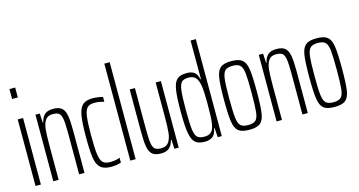

<svg xmlns="http://www.w3.org/2000/svg" viewBox="-79 -1078 2658 1421"><g transform="rotate(-15 1250.0 -367.5)"><path d="M47 -667V-743H91V-667ZM48 0V-510H89V0Z M184 -510H217L221 -439H225Q232 -475 253.5 -496.5Q275 -518 321 -518Q365 -518 386.5 -499.5Q408 -481 415.5 -440.5Q423 -400 423 -322V0H382V-314Q382 -389 376.5 -423Q371 -457 356 -469Q341 -481 307 -481Q268 -481 250.5 -454Q233 -427 229 -384.5Q225 -342 225 -262V0H184Z M502 -254Q502 -363 512 -418.5Q522 -474 547.5 -496Q573 -518 623 -518Q642 -518 664 -515Q686 -512 701 -507V-470Q665 -482 628 -482Q590 -482 572.5 -464Q555 -446 548.5 -399.5Q542 -353 542 -256Q542 -155 548.5 -108.5Q555 -62 573 -45Q591 -28 630 -28Q649 -28 669.5 -31.5Q690 -35 703 -41V-4Q669 8 626 8Q570 8 544 -17Q518 -42 510 -95Q502 -148 502 -254Z M774 0V-743H815V0Z M906 -188V-510H946V-196Q946 -121 951.5 -87Q957 -53 972 -41Q987 -29 1021 -29Q1060 -29 1078 -56Q1096 -83 1100.5 -126Q1105 -169 1105 -248V-510H1145V0H1112L1108 -71H1104Q1096 -35 1074.5 -13.5Q1053 8 1008 8Q964 8 942.5 -10.5Q921 -29 913.5 -69Q906 -109 906 -188Z M1228 -255Q1228 -366 1237 -420.5Q1246 -475 1270 -496.5Q1294 -518 1344 -518Q1382 -518 1403 -501.5Q1424 -485 1431 -447H1435V-743H1475V0H1444L1439 -71H1435Q1426 -24 1403 -8Q1380 8 1344 8Q1295 8 1271 -13.5Q1247 -35 1237.5 -89.5Q1228 -144 1228 -255ZM1427 -101Q1432 -132 1433.5 -166.5Q1435 -201 1435 -269Q1435 -349 1428 -398Q1420 -443 1401.5 -462.5Q1383 -482 1349 -482Q1312 -482 1296 -466.5Q1280 -451 1274 -405Q1268 -359 1268 -255Q1268 -151 1274 -105.5Q1280 -60 1297 -44.5Q1314 -29 1352 -29Q1385 -29 1403 -46Q1421 -63 1427 -101Z M1560 -254Q1560 -371 1568.5 -423.5Q1577 -476 1602.5 -497Q1628 -518 1686 -518Q1743 -518 1769 -497Q1795 -476 1803 -423Q1811 -370 1811 -254Q1811 -138 1803 -85.5Q1795 -33 1769 -12.5Q1743 8 1686 8Q1628 8 1602.5 -12.5Q1577 -33 1568.5 -85.5Q1560 -138 1560 -254ZM1771 -254Q1771 -358 1766 -403Q1761 -448 1743.5 -465Q1726 -482 1686 -482Q1646 -482 1628.5 -465Q1611 -448 1605.5 -403Q1600 -358 1600 -254Q1600 -151 1605.5 -106Q1611 -61 1628.5 -44.5Q1646 -28 1686 -28Q1726 -28 1743.5 -44.5Q1761 -61 1766 -105.5Q1771 -150 1771 -254Z M1895 -510H1928L1932 -439H1936Q1943 -475 1964.5 -496.5Q1986 -518 2032 -518Q2076 -518 2097.5 -499.5Q2119 -481 2126.5 -440.5Q2134 -400 2134 -322V0H2093V-314Q2093 -389 2087.5 -423Q2082 -457 2067 -469Q2052 -481 2018 -481Q1979 -481 1961.5 -454Q1944 -427 1940 -384.5Q1936 -342 1936 -262V0H1895Z M2213 -254Q2213 -371 2221.5 -423.5Q2230 -476 2255.5 -497Q2281 -518 2339 -518Q2396 -518 2422 -497Q2448 -476 2456 -423Q2464 -370 2464 -254Q2464 -138 2456 -85.5Q2448 -33 2422 -12.5Q2396 8 2339 8Q2281 8 2255.5 -12.5Q2230 -33 2221.5 -85.5Q2213 -138 2213 -254ZM2424 -254Q2424 -358 2419 -403Q2414 -448 2396.5 -465Q2379 -482 2339 -482Q2299 -482 2281.5 -465Q2264 -448 2258.5 -403Q2253 -358 2253 -254Q2253 -151 2258.5 -106Q2264 -61 2281.5 -44.5Q2299 -28 2339 -28Q2379 -28 2396.5 -44.5Q2414 -61 2419 -105.5Q2424 -150 2424 -254Z"/></g></svg>

Font: Saira Ultra Condensed ExLight
Style: Regular
Weight: 200
Width: 1
Designer: Hector Gatti with collaboration of the Omnibus-Type team
Foundry: Omnibus-Type
Version: Version 1.001; ttfautohint (v1.8)